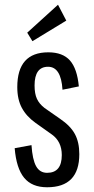

<svg xmlns="http://www.w3.org/2000/svg" viewBox="-20 -776 396 811"><path d="M179 15Q115 15 82 -25Q49 -65 42 -150L113 -163Q117 -102 132.5 -74Q148 -46 179 -46Q241 -46 241 -121Q241 -178 199 -208L130 -257Q92 -284 72.5 -320Q53 -356 53 -408Q53 -555 184 -555Q245 -555 275.5 -520.5Q306 -486 313 -411L244 -397Q238 -494 183 -494Q126 -494 126 -415Q126 -380 136 -358.5Q146 -337 168 -320L234 -274Q278 -244 296.5 -209.5Q315 -175 315 -125Q315 15 179 15ZM95 -638 225 -756 260 -689 117 -602Z"/></svg>

Font: Pathway Gothic One
Style: Regular
Weight: 400
Version: Version 1.003; ttfautohint (v1.8.4.7-5d5b);gftools[0.9.26]